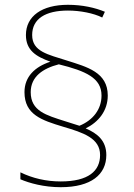

<svg xmlns="http://www.w3.org/2000/svg" viewBox="-20 -779 558 800"><path d="M82 -395C82 -301 154 -278 243 -251C328 -226 397 -203 397 -133C397 -67 349 -23 233 -23C173 -23 116 -36 65 -61V-32C102 -16 163 1 233 1C360 1 423 -52 423 -133C423 -193 386 -223 337 -244C390 -270 429 -317 429 -381C429 -478 343 -500 258 -527C180 -552 114 -564 114 -633C114 -701 170 -735 263 -735C314 -735 370 -724 406 -706L417 -730C376 -747 323 -759 263 -759C155 -759 88 -712 88 -633C88 -569 131 -543 190 -522C126 -501 82 -460 82 -395ZM108 -395C108 -460 159 -494 225 -511C338 -483 403 -454 403 -381C403 -323 367 -278 311 -255L251 -274C173 -299 108 -316 108 -395Z"/></svg>

Font: Noto Sans Thai Looped Thin
Style: Regular
Weight: 100
Designer: Sasikarn Vongin, Ben Mitchell
Foundry: The Fontpad Ltd
Version: Version 1.001